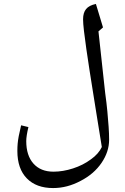

<svg xmlns="http://www.w3.org/2000/svg" viewBox="-20 -691 635 973"><path d="M249 262Q164 262 116 213Q68 164 68 74Q68 54 69.5 37Q71 20 75 -1.5Q79 -23 87 -56L124 -47Q113 -1 113 24Q113 97 149.5 138Q186 179 251 179Q299 179 350 162.5Q401 146 440 117Q460 103 474 87Q488 71 496 54L470 -107Q462 -158 452.5 -216.5Q443 -275 434 -333Q425 -391 417.5 -443Q410 -495 405.5 -534Q401 -573 401 -593Q401 -627 416.5 -645.5Q432 -664 466 -671Q473 -649 483 -615Q493 -581 502 -552L479 -532L513 -220Q520 -170 524 -127Q528 -84 530.5 -48.5Q533 -13 533 17Q533 78 494.5 134.5Q456 191 388 226Q354 244 319.5 253Q285 262 249 262Z"/></svg>

Font: Noto Naskh Arabic
Style: Regular
Weight: 400
Designer: Monotype Design Team, David Williams, Mohamad Dakak and Nizar Qandah
Foundry: Monotype Imaging Inc.
Version: Version 2.013